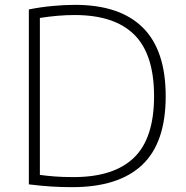

<svg xmlns="http://www.w3.org/2000/svg" viewBox="-20 -767 766 792"><path d="M278.5 5Q233.5 5 192.8 2.5Q152 0 99 -6.5V-728Q145.5 -737.5 195.2 -742.2Q245 -747 289.5 -747Q474 -747 568.8 -653.5Q663.5 -560 663.5 -370Q663.5 -178 566.2 -86.5Q469 5 278.5 5ZM283.5 -36.5Q449.5 -36.5 532.5 -116.5Q615.5 -196.5 615.5 -370Q615.5 -543 533.8 -624Q452 -705 288 -705Q254 -705 218.5 -702Q183 -699 144.5 -693V-45.5Q174.5 -41.5 207.2 -39Q240 -36.5 283.5 -36.5Z"/></svg>

Font: Encode Sans SemiExpanded SemiExpanded ExtraLight
Style: Regular
Weight: 200
Width: 6
Designer: Multiple Designers
Foundry: Impallari Type
Version: Version 3.000; ttfautohint (v1.8.3) -l 8 -r 50 -G 200 -x 14 